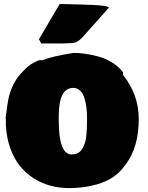

<svg xmlns="http://www.w3.org/2000/svg" viewBox="-20 -962 750 975"><path d="M177.7 -762.7 283.2 -941.9 377 -939.5Q380.9 -939.5 392.3 -939Q403.8 -938.5 417.2 -938Q430.7 -937.5 447 -937Q463.4 -936.5 478.3 -935.3Q493.2 -934.1 505.4 -932.4Q517.6 -930.7 525.1 -928.2Q532.7 -925.8 532.7 -922.9L400.4 -774.4Q392.1 -765.1 384.5 -759.3Q377 -753.4 371.3 -750Q365.7 -746.6 356 -744.9Q346.2 -743.2 340.6 -742.9Q335 -742.7 319.6 -742.2Q304.2 -741.7 294.9 -741.2H189.5ZM9.8 -353.5 8.8 -364.3Q18.1 -443.8 26.4 -475.1Q45.4 -548.3 94.7 -597.7L106.4 -609.4Q129.9 -636.7 177.7 -656.2H196.3Q244.1 -676.3 353.5 -693.4Q380.9 -693.4 410.9 -689.2Q440.9 -685.1 477.5 -675.5Q514.2 -666 548.1 -645.3Q582 -624.5 604.5 -595.7V-582Q684.6 -481.9 684.6 -357.4Q684.6 -217.3 620.1 -128.9L600.6 -104.5Q578.1 -76.7 544.7 -56.6Q511.2 -36.6 473.6 -26.1Q436 -15.6 401.6 -11.2Q367.2 -6.8 333 -6.8Q282.7 -6.8 237.1 -18.8Q191.4 -30.8 151.6 -56.2Q111.8 -81.5 81.5 -118.7Q51.3 -155.8 32.5 -208.3Q13.7 -260.7 9.8 -324.2ZM278.3 -349.6Q278.3 -177.7 343.8 -177.7Q361.8 -177.7 375.2 -184.6Q388.7 -191.4 397 -205.6Q405.3 -219.7 410.6 -234.4Q416 -249 418.2 -271Q420.4 -293 421.1 -309.6Q421.9 -326.2 421.9 -349.6V-367.2Q421.9 -392.6 418.9 -416Q416 -439.5 408.9 -463.1Q401.9 -486.8 387.2 -501.2Q372.6 -515.6 351.6 -515.6Q278.3 -515.6 278.3 -371.1Z"/></svg>

Font: Bowlby One SC
Style: Regular
Weight: 400
Width: 1
Version: Version 1.2